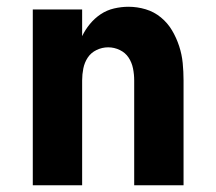

<svg xmlns="http://www.w3.org/2000/svg" viewBox="-20 -548 640 568"><path d="M77 0V-520H223V-441Q232 -460 246 -477Q260 -494 278 -506Q296 -518 317.5 -523Q339 -528 360 -528Q386 -528 411 -520.5Q436 -513 456 -496.5Q476 -480 489 -458Q502 -436 510 -411.5Q518 -387 520.5 -361.5Q523 -336 523 -310V0H377V-310Q377 -328 373.5 -345.5Q370 -363 360.5 -377.5Q351 -392 334.5 -400Q318 -408 300 -408Q282 -408 265.5 -400Q249 -392 239.5 -377.5Q230 -363 226.5 -345.5Q223 -328 223 -310V0Z"/></svg>

Font: Iosevka Custom Heavy Extended
Style: Regular
Weight: 900
Width: 7
Monospace: yes
Designer: Belleve Invis
Foundry: Belleve Invis
Version: Version 11.2.4; ttfautohint (v1.8.4)